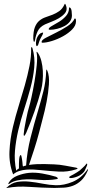

<svg xmlns="http://www.w3.org/2000/svg" viewBox="-20 -972 487 993"><path d="M193 -508Q179 -454 158.5 -396Q138 -338 116 -286Q115 -284 111 -276.5Q107 -269 105 -270Q102 -270 102.5 -278.5Q103 -287 104 -290Q105 -302 108.5 -320Q112 -338 115.5 -357Q119 -376 123.5 -394Q128 -412 132 -425Q135 -434 143 -470Q151 -506 158.5 -550Q166 -594 170 -635Q174 -676 170 -695Q168 -704 170 -704Q172 -704 173.5 -701.5Q175 -699 177 -697Q188 -680 194 -656Q200 -632 201.5 -605.5Q203 -579 200.5 -553Q198 -527 193 -508ZM148 -722Q162 -674 157 -622.5Q152 -571 137.5 -517Q123 -463 105 -407Q87 -351 74 -296Q62 -244 57.5 -193Q53 -142 64 -89Q67 -94 70.5 -96Q74 -98 78 -101Q78 -113 78 -125.5Q78 -138 79 -148Q80 -158 82 -164Q84 -170 88 -170Q89 -170 90.5 -165Q92 -160 93 -153.5Q94 -147 95 -140.5Q96 -134 96 -132Q97 -124 97 -120Q97 -116 99 -111Q101 -112 105.5 -113.5Q110 -115 115 -116Q120 -188 138 -259.5Q156 -331 178 -404Q192 -451 204.5 -500.5Q217 -550 219 -607Q219 -612 222 -612Q223 -612 223 -610Q223 -608 225 -606Q236 -579 233 -535.5Q230 -492 221 -445.5Q212 -399 200 -355.5Q188 -312 182 -286Q171 -244 157 -200.5Q143 -157 130 -119Q149 -122 170.5 -123Q192 -124 210 -123.5Q228 -123 241.5 -122.5Q255 -122 259 -122Q288 -121 319 -115Q350 -109 373 -105Q381 -103 381 -101Q381 -99 378 -98Q375 -97 373 -96Q329 -82 284.5 -84.5Q240 -87 192 -92Q174 -94 154.5 -95Q135 -96 116 -94.5Q97 -93 79.5 -87.5Q62 -82 48 -70Q26 -127 29 -190Q32 -253 47 -316Q60 -371 77 -425.5Q94 -480 108.5 -531.5Q123 -583 132.5 -631Q142 -679 141 -723Q143 -729 144 -729Q145 -730 146 -726.5Q147 -723 148 -722ZM427 -125Q429 -128 430.5 -124.5Q432 -121 430 -116Q424 -101 418.5 -90Q413 -79 397 -68Q390 -63 380 -59Q370 -55 361 -53Q352 -51 345 -51Q338 -51 338 -55Q337 -58 346.5 -63Q356 -68 360 -70Q368 -75 376 -79.5Q384 -84 392 -90Q400 -98 409.5 -106Q419 -114 427 -125ZM432 -95Q435 -100 435 -96Q435 -92 434 -90Q419 -56 399.5 -38Q380 -20 357.5 -11.5Q335 -3 310.5 -1.5Q286 0 262 0Q195 -1 131.5 -5.5Q68 -10 17 0Q15 0 13 0.5Q11 1 15 -2Q39 -26 69 -31Q99 -36 132.5 -32.5Q166 -29 201 -22Q236 -15 269 -14Q311 -13 355.5 -31.5Q400 -50 432 -95ZM279 -49Q279 -47 275 -46Q271 -45 269 -45Q254 -42 228.5 -41Q203 -40 182 -42Q177 -42 159 -43.5Q141 -45 117.5 -44.5Q94 -44 70 -39Q46 -34 29 -22Q25 -18 23 -21Q23 -22 24.5 -25.5Q26 -29 27 -30Q41 -52 70.5 -63.5Q100 -75 130 -78Q162 -81 199 -74.5Q236 -68 269 -58Q270 -58 274.5 -55Q279 -52 279 -49ZM198 -803Q204 -805 203 -801Q202 -797 200 -792Q195 -783 192 -777.5Q189 -772 187 -767.5Q185 -763 183 -757.5Q181 -752 178 -742Q176 -737 174.5 -736Q173 -735 172 -734Q169 -732 167.5 -737Q166 -742 166 -750Q166 -756 167.5 -764Q169 -772 173 -780Q177 -788 183 -794.5Q189 -801 198 -803ZM161 -764Q158 -755 157 -755Q155 -755 153.5 -761Q152 -767 152 -772Q152 -810 160.5 -831.5Q169 -853 183.5 -865Q198 -877 216 -883Q234 -889 252 -896Q270 -903 286.5 -914.5Q303 -926 314 -950Q316 -955 319 -949Q322 -943 324 -934Q327 -916 314.5 -902Q302 -888 284 -877.5Q266 -867 246 -859.5Q226 -852 213 -846Q186 -833 175.5 -811.5Q165 -790 161 -764ZM195 -755Q195 -765 218 -777Q241 -789 270.5 -803.5Q300 -818 328 -836Q356 -854 366 -876H368Q372 -876 372.5 -870Q373 -864 373 -862Q373 -840 353.5 -820Q334 -800 306 -784.5Q278 -769 248.5 -760Q219 -751 199 -751Q195 -751 195 -755ZM232 -823Q234 -830 250.5 -839Q267 -848 286.5 -860Q306 -872 321.5 -889.5Q337 -907 337 -931Q337 -934 337.5 -934Q338 -934 343 -932Q349 -927 350.5 -913.5Q352 -900 352 -892Q352 -874 341 -860Q330 -846 313 -837Q296 -828 276 -823Q256 -818 239 -818Q237 -818 234 -818.5Q231 -819 232 -823Z"/></svg>

Font: mr_AkronimG
Style: Regular
Weight: 400
Version: Version 1.002 April 14, 2020